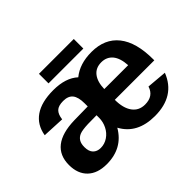

<svg xmlns="http://www.w3.org/2000/svg" viewBox="-138 -912 1165 1165"><g transform="rotate(-45 444.5 -329.5)"><path d="M611.8 9.8Q460.4 9.8 399.9 -102.1Q335 9.8 198.2 9.8Q119.6 9.8 75.9 -32.2Q32.2 -74.2 32.2 -149.4Q32.2 -230.5 86.4 -273.2Q140.6 -315.9 247.1 -318.4L364.3 -320.3V-347.2Q364.3 -399.9 344.7 -424.6Q325.2 -449.2 282.2 -449.2Q240.7 -449.2 222.2 -431.2Q203.6 -413.1 199.2 -374.5L56.2 -381.3Q68.8 -458 126.7 -498Q184.6 -538.1 286.1 -538.1Q392.1 -538.1 448.7 -485.8Q512.2 -538.1 613.8 -538.1Q727.5 -538.1 787.6 -462.6Q847.7 -387.2 847.7 -241.7V-232.4H508.8Q508.8 -161.1 537.6 -121.6Q566.4 -82 618.7 -82Q691.4 -82 710.4 -145L839.8 -133.8Q783.7 9.8 611.8 9.8ZM242.2 -85.9Q275.9 -85.9 304.2 -105Q332.5 -124 348.4 -155.8Q364.3 -187.5 364.3 -222.7V-244.6L290 -243.7Q239.3 -241.7 218.3 -233.2Q197.3 -224.6 186.3 -207Q175.3 -189.5 175.3 -160.2Q175.3 -122.6 193.6 -104.2Q211.9 -85.9 242.2 -85.9ZM611.8 -451.7Q563.5 -451.7 537.4 -418Q511.2 -384.3 509.8 -323.7H714.8Q710.9 -387.7 684.1 -419.7Q657.2 -451.7 611.8 -451.7ZM294.9 -669.4H593.8V-587.4H294.9Z"/></g></svg>

Font: Arial
Style: Bold
Weight: 700
Designer: Steve Matteson
Foundry: Ascender Corporation
Version: Version 2.00.3